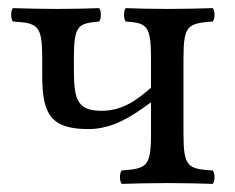

<svg xmlns="http://www.w3.org/2000/svg" viewBox="-20 -451 579 473"><path d="M162 -307C162 -390 173 -393 224 -398C230 -404 230 -425 224 -431C200 -430 162 -429 122 -429C79 -429 45 -430 12 -431C6 -425 6 -404 12 -398C73 -394 84 -390 84 -307V-264C84 -170 105 -133 198 -133C261 -133 311 -169 352 -199V-122C352 -39 341 -36 280 -31C274 -25 274 -4 280 2C313 1 348 0 392 0C435 0 472 1 504 2C510 -4 510 -25 504 -31C443 -35 432 -39 432 -122V-307C432 -390 443 -393 504 -398C510 -404 510 -425 504 -431C470 -430 436 -429 392 -429C353 -429 313 -430 290 -431C284 -425 284 -404 290 -398C341 -394 352 -390 352 -307V-235C318 -205 282 -178 230 -178C165 -178 162 -212 162 -290Z"/></svg>

Font: Libertinus Math
Style: Regular
Weight: 400
Designer: Philipp H. Poll, Khaled Hosny
Foundry: Caleb Maclennan
Version: Version 7.050;RELEASE